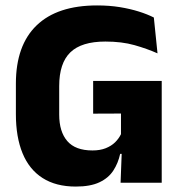

<svg xmlns="http://www.w3.org/2000/svg" viewBox="-20 -673 668 707"><path d="M259 14Q186 14 136.8 -17.5Q87.5 -49 63 -108.8Q38.5 -168.5 38.5 -252.5V-365Q38.5 -506 114.8 -579.5Q191 -653 337.5 -653Q382.5 -653 421 -646.8Q459.5 -640.5 491.2 -630.5Q523 -620.5 546.5 -608.5L560 -476.5Q522 -493.5 475.2 -506.8Q428.5 -520 368 -520Q280 -520 239 -480.2Q198 -440.5 198 -356V-251Q198 -188 227.8 -153.5Q257.5 -119 320.5 -119Q348.5 -119 369.2 -127.2Q390 -135.5 403.8 -149Q417.5 -162.5 425.5 -179V-301L446 -255L323 -254.5V-375H575.5V-106.5H422.5Q415 -72 397.2 -44.8Q379.5 -17.5 346.2 -1.8Q313 14 259 14ZM429 -131.5H575.5V0H424Z"/></svg>

Font: Anek Bangla Medium
Style: Bold
Weight: 700
Version: Version 1.003